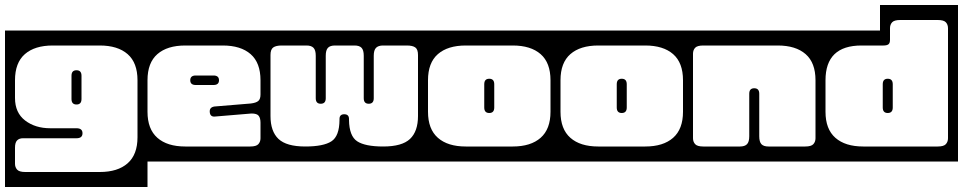

<svg xmlns="http://www.w3.org/2000/svg" viewBox="-40 -626 3852 768"><path d="M-20 -504H550V122H-20ZM161 -113H266Q290 -113 290 -93Q290 -73 266 -73H52Q37 -73 28.5 -64.5Q20 -56 20 -35V29Q20 43 28.5 52.5Q37 62 61 62H359Q431 62 470.5 27.2Q510 -7.5 510 -77V-305Q510 -375 470.5 -409.5Q431 -444 359 -444H171Q99 -444 59.5 -409.5Q20 -375 20 -305V-234Q20 -175 60.5 -144Q101 -113 161 -113ZM286 -230Q286 -208 266 -208Q246 -208 246 -230V-323Q246 -345 266 -345Q286 -345 286 -323Z M510 -504H1042V20H510ZM701 -444Q629 -444 589.5 -409.5Q550 -375 550 -305V-179Q550 -109.5 589.5 -74.8Q629 -40 701 -40H961Q985 -40 993.5 -49.5Q1002 -59 1002 -73V-135Q1002 -153 995 -162.5Q988 -172 966 -172L822 -160Q800.5 -157 799 -178Q797.5 -197 818 -200L963 -212Q984 -214.5 993 -222Q1002 -229.5 1002 -248V-305Q1002 -375 962.5 -409.5Q923 -444 851 -444ZM836 -305Q836 -286 814 -286H743Q721 -286 721 -305Q721 -324 743 -324H814Q836 -324 836 -305Z M1002 -504H1672V20H1002ZM1318 -150Q1318 -169 1337 -169Q1356 -169 1356 -150V-146Q1357 -81.5 1388.8 -60.8Q1420.5 -40 1493 -40Q1568 -40 1600 -70.2Q1632 -100.5 1632 -162V-406Q1632 -428.5 1621.2 -436.2Q1610.5 -444 1587 -444H1492Q1473.5 -444 1464.2 -434.8Q1455 -425.5 1455 -403V-233Q1455 -211 1435 -211Q1415 -211 1415 -233V-403Q1415 -425.5 1406.2 -434.8Q1397.5 -444 1378 -444H1300Q1280.5 -444 1271.8 -434.8Q1263 -425.5 1263 -403V-233Q1263 -211 1243 -211Q1223 -211 1223 -233V-403Q1223 -425.5 1214 -434.8Q1205 -444 1186 -444H1087Q1064 -444 1053 -436.2Q1042 -428.5 1042 -406V-162Q1042 -100.5 1074 -70.2Q1106 -40 1181 -40Q1254 -40 1285.8 -60.8Q1317.5 -81.5 1318 -146Z M1632 -504H2202V20H1632ZM1823 -444Q1751 -444 1711.5 -409.5Q1672 -375 1672 -305V-179Q1672 -109.5 1711.5 -74.8Q1751 -40 1823 -40H2011Q2083 -40 2122.5 -74.8Q2162 -109.5 2162 -179V-305Q2162 -375 2122.5 -409.5Q2083 -444 2011 -444ZM1937 -196Q1937 -174 1917 -174Q1897 -174 1897 -196V-289Q1897 -311 1917 -311Q1937 -311 1937 -289Z M2162 -504H2732V20H2162ZM2353 -444Q2281 -444 2241.5 -409.5Q2202 -375 2202 -305V-179Q2202 -109.5 2241.5 -74.8Q2281 -40 2353 -40H2541Q2613 -40 2652.5 -74.8Q2692 -109.5 2692 -179V-305Q2692 -375 2652.5 -409.5Q2613 -444 2541 -444ZM2467 -196Q2467 -174 2447 -174Q2427 -174 2427 -196V-289Q2427 -311 2447 -311Q2467 -311 2467 -289Z M2692 -504H3262V20H2692ZM2773 -444Q2749 -444 2740.5 -434.8Q2732 -425.5 2732 -411V-73Q2732 -59 2740.5 -49.5Q2749 -40 2773 -40H2920Q2939 -40 2948 -49.2Q2957 -58.5 2957 -81V-251Q2957 -273 2977 -273Q2997 -273 2997 -251V-81Q2997 -58.5 3005.8 -49.2Q3014.5 -40 3034 -40H3181Q3205 -40 3213.5 -49.5Q3222 -59 3222 -73V-305Q3222 -375 3182.5 -409.5Q3143 -444 3071 -444Z M3480 -606H3792V20H3222V-504H3480ZM3406 -444Q3262 -444 3262 -305V-179Q3262 -109.5 3301.5 -74.8Q3341 -40 3413 -40H3711Q3735 -40 3743.5 -49.5Q3752 -59 3752 -73V-513Q3752 -527.5 3743.5 -536.8Q3735 -546 3711 -546H3561Q3537 -546 3528.5 -536.8Q3520 -527.5 3520 -513V-467Q3520 -453.5 3513.8 -448.8Q3507.5 -444 3494 -444ZM3531 -196Q3531 -174 3511 -174Q3491 -174 3491 -196V-289Q3491 -311 3511 -311Q3531 -311 3531 -289Z"/></svg>

Font: Honk Rounded
Style: Regular
Weight: 400
Designer: Noopur Datye & Yesha Goshar
Foundry: Ek Type
Version: Version 1.000